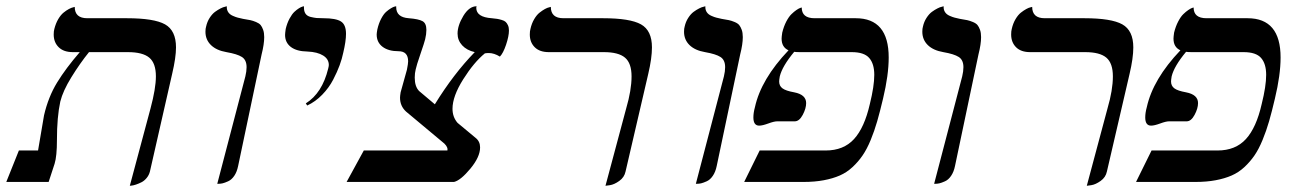

<svg xmlns="http://www.w3.org/2000/svg" viewBox="-63 -579 4126 611"><path d="M350.1 12.2 416 -233.9Q433.1 -297.9 433.1 -335.9Q433.1 -377.9 412.1 -395.5Q391.1 -413.1 344.2 -413.1H220.2Q191.4 -377.4 164.3 -333.5Q137.2 -289.6 128.9 -255.9Q118.2 -206.5 118.2 -133.8Q118.2 -82 110.8 -58.1L91.8 0H-43L-2.9 -100.1H58.1Q76.2 -209 77.1 -211.9Q90.8 -271 118.7 -316.4Q146.5 -361.8 190.9 -413.1H168.9Q139.6 -413.1 123.8 -428.7Q107.9 -444.3 107.9 -469.2Q107.9 -480 109.9 -486.8Q114.3 -504.4 122.3 -518.1Q130.4 -531.7 139.2 -538.8Q147.9 -545.9 156.2 -550.3Q164.6 -554.7 169.9 -555.7L174.8 -557.1Q174.8 -521 214.8 -521H340.8Q427.2 -521 462.2 -501.5Q497.1 -481.9 497.1 -428.2Q497.1 -396 484.9 -344.2L414.1 -33.2Q411.1 -21.5 403.6 -12.5Q396 -3.4 387.2 1Q378.4 5.4 369.9 8.3Q361.3 11.2 355.5 11.7Z M628.4 5.9 717.8 -335.9Q721.7 -352.1 721.7 -365.2Q721.7 -388.2 706.8 -397.7Q691.9 -407.2 657.7 -413.1Q626 -418.5 608.4 -435.5Q590.8 -452.6 590.8 -478Q590.8 -488.3 592.8 -494.1Q596.2 -509.8 604.2 -522.2Q612.3 -534.7 621.3 -541.3Q630.4 -547.9 638.9 -552.2Q647.5 -556.6 653.3 -557.6L658.7 -559.1V-556.2Q658.7 -546.9 663.6 -539.8Q668.5 -532.7 678 -528.6Q687.5 -524.4 693.6 -522.9Q699.7 -521.5 710.4 -519Q725.6 -516.6 733.6 -514.9Q741.7 -513.2 751.7 -509Q761.7 -504.9 766.4 -499.3Q771 -493.7 774.4 -484.1Q777.8 -474.6 777.8 -460.9Q777.8 -438.5 769.5 -405.8L694.8 -50.8Q690.9 -31.7 682.4 -19.3Q673.8 -6.8 662.8 -2Q651.9 2.9 645.3 4.4Q638.7 5.9 631.8 5.9Z M914.6 -243.2 910.2 -250Q962.4 -282.7 981.4 -360.8Q983.4 -368.7 983.4 -372.1Q983.4 -391.1 965.3 -402.3Q947.3 -413.6 915.5 -415Q881.3 -415.5 862.8 -429.4Q844.2 -443.4 844.2 -467.8Q844.2 -473.1 846.2 -486.8Q850.6 -505.4 858.4 -519.8Q866.2 -534.2 873.8 -541.3Q881.3 -548.3 888.4 -552.7Q895.5 -557.1 899.9 -558.1L904.3 -559.1V-554.2Q904.3 -542.5 909.4 -535.2Q914.6 -527.8 925.5 -525.1Q936.5 -522.5 944.3 -521.7Q952.1 -521 966.3 -521Q1005.9 -521 1022 -510.7Q1038.1 -500.5 1038.1 -471.2Q1038.1 -448.2 1029.3 -411.1Q1025.4 -392.1 1017.8 -371.3Q1010.3 -350.6 997.1 -325.2Q983.9 -299.8 962.4 -277.6Q940.9 -255.4 914.6 -243.2Z M1271 -289.1 1320.8 -247.1Q1380.4 -343.8 1447.8 -413.1Q1422.4 -418.9 1407.7 -434.8Q1393.1 -450.7 1393.1 -472.2Q1393.1 -498 1411.6 -528.6Q1430.2 -559.1 1453.6 -559.1Q1453.6 -558.6 1453.1 -556.9Q1452.6 -555.2 1452.6 -554.2Q1452.6 -524.4 1502 -521Q1513.2 -520 1519 -519Q1524.9 -518.1 1533.4 -515.6Q1542 -513.2 1546.1 -509.3Q1550.3 -505.4 1553.5 -498.5Q1556.6 -491.7 1556.6 -481.9Q1556.6 -463.9 1547.4 -436.5Q1538.1 -409.2 1527.8 -398.9Q1509.3 -410.2 1492.7 -410.2Q1484.9 -410.2 1480 -409.2Q1445.3 -380.9 1411.1 -326.7Q1377 -272.5 1377 -232.9Q1377 -206.5 1393.1 -188L1450.7 -140.1Q1464.8 -128.9 1464.8 -109.9Q1464.8 -79.6 1433.8 -42.2Q1402.8 -4.9 1381.8 0H1040L1094.7 -100.1H1360.8Q1363.3 -109.9 1351.1 -122.1L1229 -224.1Q1210 -241.7 1210 -268.1Q1210 -273.4 1211.9 -285.2L1231.9 -356.9Q1235.8 -376.5 1235.8 -383.8Q1235.8 -416 1205.1 -416Q1172.9 -416 1154.3 -430.2Q1135.7 -444.3 1135.7 -469.2Q1135.7 -473.1 1137.7 -484.9Q1142.1 -504.4 1149.9 -519.3Q1157.7 -534.2 1165.8 -541.3Q1173.8 -548.3 1181.2 -552.7Q1188.5 -557.1 1192.9 -558.1L1197.8 -559.1V-556.2Q1197.8 -523.9 1237.8 -521Q1269 -518.6 1281.5 -511.7Q1293.9 -504.9 1293.9 -483.9Q1293.9 -470.2 1290 -454.1Q1287.6 -443.8 1274.9 -407Q1262.2 -370.1 1259.8 -357.9Q1256.8 -346.2 1256.8 -332Q1256.8 -303.2 1271 -289.1Z M1863.8 12.2 1929.7 -233.9Q1946.8 -292.5 1946.8 -335.9Q1946.8 -377.9 1926 -395.5Q1905.3 -413.1 1858.9 -413.1H1683.6Q1654.3 -413.1 1638.7 -428.7Q1623 -444.3 1623 -469.2Q1623 -480 1625 -486.8Q1628.9 -504.4 1637 -518.1Q1645 -531.7 1654.1 -538.8Q1663.1 -545.9 1671.1 -550.3Q1679.2 -554.7 1684.6 -555.7L1689.9 -557.1Q1689.9 -521 1730 -521H1856Q1941.9 -521 1976.8 -501.5Q2011.7 -481.9 2011.7 -428.2Q2011.7 -394 2000 -344.2L1927.7 -33.2Q1923.8 -14.6 1907.7 -3.2Q1891.6 8.3 1877.9 10.3Z M2151.4 5.9 2240.7 -335.9Q2244.6 -352.1 2244.6 -365.2Q2244.6 -388.2 2229.7 -397.7Q2214.8 -407.2 2180.7 -413.1Q2148.9 -418.5 2131.3 -435.5Q2113.8 -452.6 2113.8 -478Q2113.8 -488.3 2115.7 -494.1Q2119.1 -509.8 2127.2 -522.2Q2135.3 -534.7 2144.3 -541.3Q2153.3 -547.9 2161.9 -552.2Q2170.4 -556.6 2176.3 -557.6L2181.6 -559.1V-556.2Q2181.6 -546.9 2186.5 -539.8Q2191.4 -532.7 2200.9 -528.6Q2210.4 -524.4 2216.6 -522.9Q2222.7 -521.5 2233.4 -519Q2248.5 -516.6 2256.6 -514.9Q2264.6 -513.2 2274.7 -509Q2284.7 -504.9 2289.3 -499.3Q2293.9 -493.7 2297.4 -484.1Q2300.8 -474.6 2300.8 -460.9Q2300.8 -438.5 2292.5 -405.8L2217.8 -50.8Q2213.9 -31.7 2205.3 -19.3Q2196.8 -6.8 2185.8 -2Q2174.8 2.9 2168.2 4.4Q2161.6 5.9 2154.8 5.9Z M2705.1 -248Q2719.2 -304.7 2719.2 -340.8Q2719.2 -376 2703.1 -394.5Q2687 -413.1 2647.5 -413.1H2482.4Q2470.2 -413.1 2464.4 -414.1Q2426.3 -368.2 2418.5 -335.9Q2416.5 -324.2 2416.5 -319.8Q2416.5 -305.7 2427 -297.9Q2437.5 -290 2464.4 -285.2Q2502.4 -277.8 2502.4 -251Q2502.4 -233.9 2491.5 -213.4Q2480.5 -192.9 2466.3 -192.9H2410.2Q2400.4 -192.9 2381.8 -186Q2363.3 -179.2 2353 -179.2Q2334.5 -179.2 2334.5 -205.1Q2334.5 -220.2 2339.4 -237.8Q2358.9 -327.1 2446.3 -418.9Q2424.3 -428.7 2424.3 -456.1Q2424.3 -461.4 2426.3 -475.1Q2431.2 -495.1 2439.2 -510.5Q2447.3 -525.9 2455.6 -533.9Q2463.9 -542 2471.4 -547.1Q2479 -552.2 2483.4 -553.7L2488.3 -555.2Q2488.3 -521 2529.3 -521H2660.2Q2765.1 -521 2765.1 -396Q2765.1 -340.3 2747.1 -265.1Q2737.3 -223.6 2728.5 -193.1Q2719.7 -162.6 2707.8 -133.5Q2695.8 -104.5 2682.1 -84.5Q2668.5 -64.5 2650.1 -47.4Q2631.8 -30.3 2609.4 -20.5Q2586.9 -10.7 2558.3 -5.4Q2529.8 0 2494.1 0H2305.2L2354.5 -100.1H2564.5Q2621.6 -100.1 2654.8 -136.5Q2688 -172.9 2705.1 -248Z M2909.7 5.9 2999 -335.9Q3002.9 -352.1 3002.9 -365.2Q3002.9 -388.2 2988 -397.7Q2973.1 -407.2 2939 -413.1Q2907.2 -418.5 2889.6 -435.5Q2872.1 -452.6 2872.1 -478Q2872.1 -488.3 2874 -494.1Q2877.4 -509.8 2885.5 -522.2Q2893.6 -534.7 2902.6 -541.3Q2911.6 -547.9 2920.2 -552.2Q2928.7 -556.6 2934.6 -557.6L2939.9 -559.1V-556.2Q2939.9 -546.9 2944.8 -539.8Q2949.7 -532.7 2959.2 -528.6Q2968.8 -524.4 2974.9 -522.9Q2981 -521.5 2991.7 -519Q3006.8 -516.6 3014.9 -514.9Q3022.9 -513.2 3033 -509Q3043 -504.9 3047.6 -499.3Q3052.2 -493.7 3055.7 -484.1Q3059.1 -474.6 3059.1 -460.9Q3059.1 -438.5 3050.8 -405.8L2976.1 -50.8Q2972.2 -31.7 2963.6 -19.3Q2955.1 -6.8 2944.1 -2Q2933.1 2.9 2926.5 4.4Q2919.9 5.9 2913.1 5.9Z M3395.5 12.2 3461.4 -233.9Q3478.5 -292.5 3478.5 -335.9Q3478.5 -377.9 3457.8 -395.5Q3437 -413.1 3390.6 -413.1H3215.3Q3186 -413.1 3170.4 -428.7Q3154.8 -444.3 3154.8 -469.2Q3154.8 -480 3156.7 -486.8Q3160.6 -504.4 3168.7 -518.1Q3176.8 -531.7 3185.8 -538.8Q3194.8 -545.9 3202.9 -550.3Q3210.9 -554.7 3216.3 -555.7L3221.7 -557.1Q3221.7 -521 3261.7 -521H3387.7Q3473.6 -521 3508.5 -501.5Q3543.5 -481.9 3543.5 -428.2Q3543.5 -394 3531.7 -344.2L3459.5 -33.2Q3455.6 -14.6 3439.5 -3.2Q3423.3 8.3 3409.7 10.3Z M3952.1 -248Q3966.3 -304.7 3966.3 -340.8Q3966.3 -376 3950.2 -394.5Q3934.1 -413.1 3894.5 -413.1H3729.5Q3717.3 -413.1 3711.4 -414.1Q3673.3 -368.2 3665.5 -335.9Q3663.6 -324.2 3663.6 -319.8Q3663.6 -305.7 3674.1 -297.9Q3684.6 -290 3711.4 -285.2Q3749.5 -277.8 3749.5 -251Q3749.5 -233.9 3738.5 -213.4Q3727.5 -192.9 3713.4 -192.9H3657.2Q3647.5 -192.9 3628.9 -186Q3610.4 -179.2 3600.1 -179.2Q3581.5 -179.2 3581.5 -205.1Q3581.5 -220.2 3586.4 -237.8Q3606 -327.1 3693.4 -418.9Q3671.4 -428.7 3671.4 -456.1Q3671.4 -461.4 3673.3 -475.1Q3678.2 -495.1 3686.3 -510.5Q3694.3 -525.9 3702.6 -533.9Q3710.9 -542 3718.5 -547.1Q3726.1 -552.2 3730.5 -553.7L3735.4 -555.2Q3735.4 -521 3776.4 -521H3907.2Q4012.2 -521 4012.2 -396Q4012.2 -340.3 3994.1 -265.1Q3984.4 -223.6 3975.6 -193.1Q3966.8 -162.6 3954.8 -133.5Q3942.9 -104.5 3929.2 -84.5Q3915.5 -64.5 3897.2 -47.4Q3878.9 -30.3 3856.4 -20.5Q3834 -10.7 3805.4 -5.4Q3776.9 0 3741.2 0H3552.2L3601.6 -100.1H3811.5Q3868.7 -100.1 3901.9 -136.5Q3935.1 -172.9 3952.1 -248Z"/></svg>

Font: Common Serif News
Style: Italic
Weight: 450
Italic angle: -12°
Designer: Philipp H. Poll, Khaled Hosny
Foundry: Stefan Peev, Context Ltd.
Version: Version 1.026